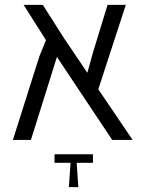

<svg xmlns="http://www.w3.org/2000/svg" viewBox="-20 -575 600 789"><path d="M441 0 214 -341 107 0H33L142 -344L169 -410L77 -555H156L245 -415L339 -276L362 -359L422 -555H497L384 -208L525 0ZM362 94H295L302 194H263L270 94H204V59H362Z"/></svg>

Font: Assistant-zap
Style: zap
Weight: 400
Designer: Hebrew By Ben Nathan, Latin by Paul Hunt
Version: Version 2.001